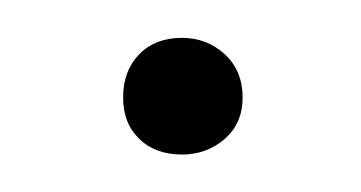

<svg xmlns="http://www.w3.org/2000/svg" viewBox="-20 -543 192 102"><path d="M76.7 -460.9Q62.5 -460.9 54 -469.2Q45.4 -477.5 45.4 -491.2Q45.4 -505.4 54 -514.2Q62.5 -522.9 76.7 -522.9Q89.8 -522.9 99.4 -514.2Q108.9 -505.4 108.9 -491.2Q108.9 -477.5 99.4 -469.2Q89.8 -460.9 76.7 -460.9Z"/></svg>

Font: Gruppo
Style: Regular
Weight: 400
Designer: Vernon Adams
Foundry: Vernon Adams
Version: Version 1.001; ttfautohint (v1.8.4.7-5d5b);gftools[0.9.28]